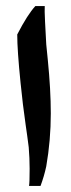

<svg xmlns="http://www.w3.org/2000/svg" viewBox="-20 -615 235 635"><path d="M97 -595H128Q127 -583 129 -543Q131 -503 133 -468L138 -418Q148 -318 148 -240Q148 -151 133 -65Q126 -32 114 0H76Q78 -10 78 -57Q78 -91 75 -128L70 -166Q70 -166 65 -201Q55 -270 48 -341Q37 -449 37 -501Q71 -567 97 -595Z"/></svg>

Font: Mirza SemiBold
Style: Regular
Weight: 600
Designer: Arabic design by Kourosh Beigpour, Latin design by Eduardo Tunni, engineering by Lasse Fister
Version: Version 1.0010g